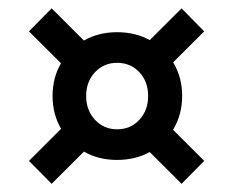

<svg xmlns="http://www.w3.org/2000/svg" viewBox="-20 -579 564 464"><path d="M368.5 -398.5 313.8 -454 418.8 -558.8 473.5 -503.2ZM104.8 -134.8 50 -190.2 155 -295 209.8 -239.5ZM155 -398.5 50 -503.2 104.8 -558.8 209.8 -454ZM418.8 -134.8 313.8 -239.5 368.5 -295 473.5 -190.2ZM263 -192.5V-266.5Q295.5 -266.5 316.8 -289.5Q338 -312.5 338 -347H420.2Q420.2 -303.5 399.8 -268.1Q379.2 -232.8 343.8 -212.6Q308.2 -192.5 263 -192.5ZM263 -192.5Q218 -192.5 182.9 -212.6Q147.8 -232.8 127.4 -268.1Q107 -303.5 107 -347H188.2Q188.2 -312.5 209.6 -289.5Q231 -266.5 263 -266.5ZM107 -347Q107 -391.2 127.4 -426.1Q147.8 -461 182.9 -481.1Q218 -501.2 263 -501.2V-427.2Q231 -427.2 209.6 -404.5Q188.2 -381.8 188.2 -347ZM338 -347Q338 -381.8 316.8 -404.5Q295.5 -427.2 263 -427.2V-501.2Q308.2 -501.2 343.8 -481.1Q379.2 -461 399.8 -426.1Q420.2 -391.2 420.2 -347Z"/></svg>

Font: Akshar Light
Style: Regular
Weight: 300
Designer: Tall Chai
Foundry: Tall Chai
Version: Version 1.100